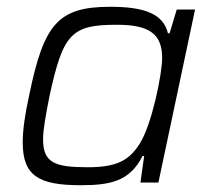

<svg xmlns="http://www.w3.org/2000/svg" viewBox="-20 -538 619 566"><path d="M218 8C306 8 363 -4 400 -78H405L394 0H447L555 -510H501L480 -440H475C461 -499 402 -518 305 -518C151 -518 109 -467 66 -257C53 -199 47 -153 47 -118C47 -19 95 8 218 8ZM239 -45C143 -45 107 -57 107 -127C107 -157 115 -199 126 -255C166 -440 191 -465 325 -465C420 -465 458 -438 458 -367C458 -321 428 -170 391 -113C360 -65 324 -45 239 -45Z"/></svg>

Font: Saira UNSAM Light Italic
Style: Regular
Weight: 300
Italic angle: -12°
Designer: Hector Gatti with collaboration of the Omnibus-Type team
Foundry: Omnibus-Type
Version: Version 0.072;PS 000.072;hotconv 1.0.88;makeotf.lib2.5.64775